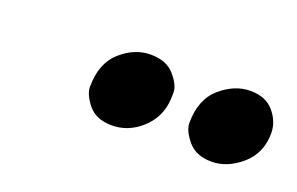

<svg xmlns="http://www.w3.org/2000/svg" viewBox="-36 -833 517 334"><g transform="rotate(20 222.5 -665.5)"><path d="M260 -667Q256 -637 232.5 -616.5Q209 -596 179.5 -596Q150 -596 135.5 -614Q121 -632 121 -646Q121 -690 146.5 -712.5Q172 -735 201.5 -735Q231 -735 246 -717.5Q261 -700 261 -686.5Q261 -673 260 -667ZM445 -678Q445 -641 419 -618.5Q393 -596 364 -596Q335 -596 320 -614Q305 -632 305 -646Q305 -690 331 -712.5Q357 -735 386 -735Q415 -735 430 -717Q445 -699 445 -678Z"/></g></svg>

Font: Rambla
Style: Bold Italic
Weight: 700
Italic angle: -12°
Designer: Martin Sommaruga
Foundry: Martin Sommaruga
Version: Version 1.001